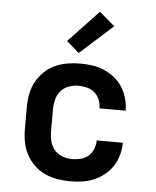

<svg xmlns="http://www.w3.org/2000/svg" viewBox="-54 -816 709 871"><g transform="rotate(5 300.0 -381.0)"><path d="M298 8Q268 8 238.5 3Q209 -2 182 -14.5Q155 -27 133.5 -48Q112 -69 98 -95Q84 -121 78.5 -150.5Q73 -180 73 -210V-310Q73 -340 78.5 -369.5Q84 -399 98 -425Q112 -451 133.5 -472Q155 -493 182 -505.5Q209 -518 238.5 -523Q268 -528 298 -528Q325 -528 353 -524Q381 -520 406.5 -509Q432 -498 454 -480.5Q476 -463 491 -439Q506 -415 513.5 -388Q521 -361 521 -333H402Q402 -353 394.5 -372Q387 -391 372 -404Q357 -417 337 -422Q317 -427 298 -427Q275 -427 253.5 -419Q232 -411 217.5 -394Q203 -377 197.5 -354.5Q192 -332 192 -310V-210Q192 -188 197.5 -165.5Q203 -143 217.5 -126Q232 -109 253.5 -101Q275 -93 298 -93Q317 -93 337 -98Q357 -103 372 -116Q387 -129 394.5 -148Q402 -167 402 -187H521Q521 -159 513.5 -132Q506 -105 491 -81Q476 -57 454 -39.5Q432 -22 406.5 -11Q381 0 353 4Q325 8 298 8ZM286 -575 229 -625 366 -770 436 -710Z"/></g></svg>

Font: Iosevka Aile
Style: Bold
Weight: 700
Designer: Belleve Invis
Foundry: Belleve Invis
Version: Version 28.0.1; ttfautohint (v1.8.4)